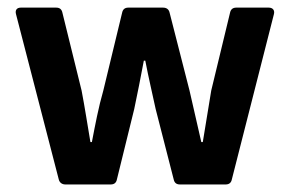

<svg xmlns="http://www.w3.org/2000/svg" viewBox="-20 -489 769 509"><path d="M22.5 -451.2 135.7 -13.7C137.7 -4.9 144.5 0 153.3 0H273.4C282.2 0 288.1 -3.9 290 -13.7L335.9 -200.2C344.7 -241.2 352.5 -282.2 361.3 -328.1H365.2C374 -282.2 383.8 -241.2 392.6 -200.2L440.4 -13.7C442.4 -3.9 448.2 0 457 0H578.1C586.9 0 592.8 -3.9 594.7 -13.7L706.1 -451.2C709 -461.9 703.1 -468.8 692.4 -468.8H606.4C597.7 -468.8 591.8 -464.8 589.8 -455.1L540 -249L517.6 -112.3H513.7L482.4 -249L429.7 -455.1C427.7 -464.8 420.9 -468.8 412.1 -468.8H320.3C311.5 -468.8 305.7 -464.8 303.7 -455.1L253.9 -249C241.2 -205.1 232.4 -158.2 223.6 -112.3H219.7C211.9 -158.2 205.1 -203.1 196.3 -249L145.5 -455.1C143.6 -464.8 137.7 -468.8 128.9 -468.8H35.2C24.4 -468.8 19.5 -461.9 22.5 -451.2Z"/></svg>

Font: Ed Sans Neue SemiBold
Style: Regular
Weight: 600
Designer: Stephen Hutchings
Version: Version 1.004;PS 001.004;hotconv 1.0.88;makeotf.lib2.5.64775